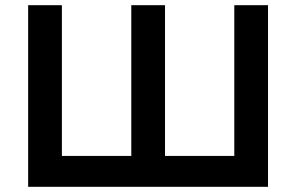

<svg xmlns="http://www.w3.org/2000/svg" viewBox="-20 -720 1141 740"><path d="M88.5 0V-700H218.5V-119H486V-700H616V-119H883V-700H1013V0Z"/></svg>

Font: Geologica Medium
Style: Regular
Weight: 500
Designer: Sindre Bremnes, Frode Helland
Foundry: Monokrom Skriftforlag AS
Version: Version 1.010;gftools[0.9.28]